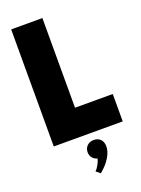

<svg xmlns="http://www.w3.org/2000/svg" viewBox="-182 -829 850 1156"><g transform="rotate(-20 243.0 -250.5)"><path d="M44.1 -750H244.1V-175.5H485.9V0H44.1ZM267.3 158.2Q246.8 152.7 235.2 138.2Q223.6 123.6 223.6 103.2Q223.6 77.7 240.2 61.6Q256.8 45.5 283.2 45.5Q309.1 45.5 325.5 61.6Q341.8 77.7 341.8 107.3Q341.8 140.9 319.3 177.7Q296.8 214.5 255.5 248.6L228.6 226.8Q239.5 218.2 251.8 196.1Q264.1 174.1 267.3 158.2Z"/></g></svg>

Font: Spartan MB Black
Style: Regular
Weight: 900
Designer: Matt Bailey, Mirko Velimirovic
Foundry: Matt Bailey
Version: Version 1.005